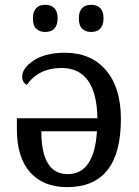

<svg xmlns="http://www.w3.org/2000/svg" viewBox="-20 -764 575 794"><path d="M49.8 -274.9H382.8Q379.4 -482.9 233.9 -482.9Q140.6 -482.9 90.8 -413.1Q71.8 -422.9 71.8 -446.8Q71.8 -482.9 120.1 -514.4Q168.5 -545.9 248 -545.9Q356.9 -545.9 418.5 -473.4Q480 -400.9 480 -272Q480 9.8 257.8 9.8Q158.7 9.8 104.2 -52Q49.8 -113.8 49.8 -229ZM380.9 -221.2H150.9Q150.9 -43.9 259.8 -43.9Q370.1 -43.9 380.9 -221.2ZM116.2 -688Q116.2 -703.6 120.1 -714.4Q124 -725.1 130.9 -731.7Q137.7 -738.3 147 -741.2Q156.2 -744.1 167 -744.1Q177.7 -744.1 187 -741.2Q196.3 -738.3 203.4 -731.7Q210.4 -725.1 214.4 -714.4Q218.3 -703.6 218.3 -688Q218.3 -672.9 214.4 -662.1Q210.4 -651.4 203.4 -644.5Q196.3 -637.7 187 -634.8Q177.7 -631.8 167 -631.8Q145 -631.8 130.6 -644.5Q116.2 -657.2 116.2 -688ZM306.2 -688Q306.2 -703.6 310.1 -714.4Q314 -725.1 320.8 -731.7Q327.6 -738.3 336.9 -741.2Q346.2 -744.1 356.9 -744.1Q367.7 -744.1 377 -741.2Q386.2 -738.3 393.3 -731.7Q400.4 -725.1 404.3 -714.4Q408.2 -703.6 408.2 -688Q408.2 -672.9 404.3 -662.1Q400.4 -651.4 393.3 -644.5Q386.2 -637.7 377 -634.8Q367.7 -631.8 356.9 -631.8Q335 -631.8 320.6 -644.5Q306.2 -657.2 306.2 -688Z"/></svg>

Font: Noto Serif
Style: Regular
Weight: 400
Designer: Monotype Design team
Foundry: Monotype Imaging Inc.
Version: Version 1.02